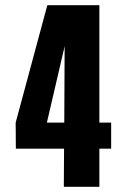

<svg xmlns="http://www.w3.org/2000/svg" viewBox="-20 -720 490 740"><path d="M40.4 -247.4 162.4 -700 251.6 -638.3 152.9 -213.9ZM408.4 -247.4V-146.9H363V0H226L226.9 -146.9H41.1L40.4 -247.4H227.7L229.4 -595.1H166.7L162.4 -700H363V-247.4Z"/></svg>

Font: League Mono Thin Condensed
Style: Regular
Weight: 100
Width: 1
Designer: Tyler Finck
Foundry: The League of Moveable Type / Tyler Finck
Version: Version 2.300;RELEASE